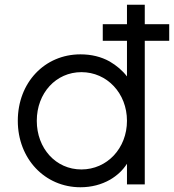

<svg xmlns="http://www.w3.org/2000/svg" viewBox="-20 -777 733 809"><path d="M693 -605V-675H590V-757H515V-675H413V-605H515V-455C496 -480 471 -501 442 -518C406 -538 365 -548 319 -548C168 -548 55 -429 55 -268C55 -108 169 12 319 12C365 12 407 1 444 -20C473 -37 497 -59 515 -87V0H590V-605ZM323 -63C215 -63 135 -152 135 -268C135 -385 216 -473 323 -473C431 -473 515 -384 515 -268C515 -152 431 -63 323 -63Z"/></svg>

Font: Plus Jakarta Sans
Style: Regular
Weight: 400
Designer: Gumpita Rahayu
Foundry: Tokotype
Version: Version 2.071;gftools[0.9.30]